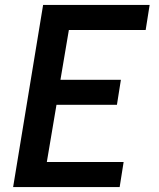

<svg xmlns="http://www.w3.org/2000/svg" viewBox="-20 -755 640 775"><path d="M33 0 154 -735H584L568 -634H258L224 -433H468L452 -332H208L169 -101H479L463 0Z"/></svg>

Font: Iosevka Aile Oblique
Style: Bold
Weight: 700
Italic angle: -9°
Designer: Belleve Invis
Foundry: Belleve Invis
Version: Version 31.1.0; ttfautohint (v1.8.4)